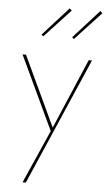

<svg xmlns="http://www.w3.org/2000/svg" viewBox="-63 -720 590 1049"><g transform="rotate(5 232.0 -195.5)"><path d="M145 -515 135 -524 276 -680 288 -669ZM313 -515 303 -524 444 -680 456 -669ZM404 -407H422L120 289H102L231 -3L41 -407H60L240 -23Z"/></g></svg>

Font: Ysabeau Infant Thin
Style: Regular
Weight: 200
Designer: Christian Thalmann (Catharsis Fonts)
Version: Version 0.003